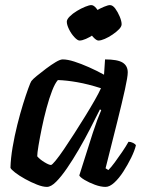

<svg xmlns="http://www.w3.org/2000/svg" viewBox="-20 -733 573 753"><path d="M164 0Q148 0 125 -9Q102 -18 78.5 -31Q55 -44 39 -56.5Q23 -69 21 -75Q22 -112 29.5 -156Q37 -200 48 -244Q59 -288 70.5 -325Q82 -362 91 -386.5Q100 -411 103 -415Q108 -422 124.5 -435.5Q141 -449 161 -464Q181 -479 198.5 -489.5Q216 -500 226 -500Q245 -500 271.5 -491.5Q298 -483 328.5 -469.5Q359 -456 388 -440L392 -500Q441 -500 461 -487.5Q481 -475 481 -449Q481 -432 470 -382Q459 -332 439.5 -254Q420 -176 394 -73L405 -66Q416 -77 430 -96Q444 -115 459 -137Q474 -159 484 -177Q493 -177 502 -172.5Q511 -168 513 -163Q508 -142 494.5 -114.5Q481 -87 464 -60.5Q447 -34 428.5 -17Q410 0 394 0Q375 0 352 -8.5Q329 -17 311.5 -27.5Q294 -38 291 -45L344 -212Q351 -231 356 -246.5Q361 -262 366.5 -275Q372 -288 377 -301L372 -304Q355 -270 334 -229Q313 -188 289.5 -147.5Q266 -107 243 -73.5Q220 -40 200 -20Q180 0 164 0ZM180 -86Q184 -86 198 -103Q212 -120 231 -148Q250 -176 271.5 -209.5Q293 -243 314 -277Q335 -311 351.5 -340Q368 -369 376 -387Q326 -403 283.5 -410.5Q241 -418 207 -419Q196 -407 184.5 -377.5Q173 -348 162.5 -309Q152 -270 144 -231Q136 -192 131 -162Q126 -132 126 -120Q136 -108 154 -97Q172 -86 180 -86ZM292 -574Q284 -574 271.5 -587.5Q259 -601 250.5 -618.5Q242 -636 242 -648Q242 -657 253.5 -668.5Q265 -680 281.5 -690Q298 -700 314 -706.5Q330 -713 338 -713Q348 -713 358.5 -699.5Q369 -686 376.5 -668Q384 -650 384 -638Q384 -629 373.5 -618.5Q363 -608 347.5 -597.5Q332 -587 317 -580.5Q302 -574 292 -574ZM366 -574Q358 -574 345.5 -587.5Q333 -601 324.5 -618.5Q316 -636 316 -648Q316 -657 327.5 -668.5Q339 -680 355.5 -690Q372 -700 388 -706.5Q404 -713 411 -713Q422 -713 432 -699.5Q442 -686 449.5 -668Q457 -650 457 -638Q457 -629 447 -618.5Q437 -608 421.5 -597.5Q406 -587 391 -580.5Q376 -574 366 -574Z"/></svg>

Font: Texturina Medium 12pt SemiBold
Style: Italic
Weight: 600
Italic angle: -11°
Version: Version 1.002